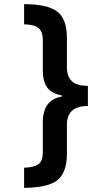

<svg xmlns="http://www.w3.org/2000/svg" viewBox="-20 -740 540 924"><path d="M96 -623Q146 -622 166 -604.5Q186 -587 186 -548V-402Q186 -350 206.5 -320Q227 -290 277 -281V-275Q186 -260 186 -151V-7Q186 37 163 51.5Q140 66 96 67V164Q215 163 258.5 125Q302 87 302 2V-140Q302 -230 403 -230V-327Q348 -327 325 -350Q302 -373 302 -417V-557Q302 -649 255 -684.5Q208 -720 96 -720Z"/></svg>

Font: Noto Sans Mono UI Condensed
Style: Bold
Weight: 700
Width: 3
Designer: Monotype Design team
Foundry: Monotype Imaging Inc.
Version: 1.000